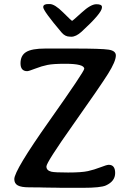

<svg xmlns="http://www.w3.org/2000/svg" viewBox="-20 -922 633 937"><path d="M215.3 -902.3H222.7Q247.1 -902.3 288.1 -861.3Q329.1 -820.3 331.8 -820.3Q334.5 -820.3 378.7 -860.8Q422.9 -901.4 450.2 -901.4Q477.5 -901.4 477.5 -888.2V-885.3Q477.5 -858.4 377.9 -767.1Q351.1 -742.7 327.6 -742.7L323.7 -743.2H320.3Q297.9 -743.2 280.8 -763.2Q190.9 -869.1 190.9 -887.2Q190.9 -902.3 215.3 -902.3ZM545.4 -651.4Q545.4 -622.6 507.1 -561.5Q468.8 -500.5 337.6 -314.9Q206.5 -129.4 206.5 -109.6Q206.5 -89.8 231 -84Q247.1 -80.1 312.5 -80.1Q377.9 -80.1 408.9 -86.9Q439.9 -93.8 470.5 -105.7Q501 -117.7 510.7 -117.7Q542 -117.7 542 -77.6Q542 -37.6 497.1 -17.1Q471.7 -5.4 383.8 -5.4H279.8L262.7 -5.9L228 -6.3Q210.9 -6.8 193.4 -6.8L176.3 -7.3Q159.2 -7.8 121.6 -7.8Q84 -7.8 66.9 -17.1Q49.8 -26.4 49.8 -47.9Q49.8 -90.3 220.5 -331.8Q391.1 -573.2 391.1 -586.4Q391.1 -610.8 298.3 -610.8Q240.2 -610.8 212.2 -605.2Q184.1 -599.6 152.1 -587.2Q120.1 -574.7 112.8 -574.7Q80.1 -574.7 80.1 -613Q80.1 -651.4 107.7 -668.2Q135.3 -685.1 200.7 -685.1H340.8Q474.1 -685.1 509.8 -679.7Q545.4 -674.3 545.4 -651.4Z"/></svg>

Font: Averia Gruesa Libre
Style: Regular
Weight: 500
Italic angle: -1.70001°
Version: Version 1.001